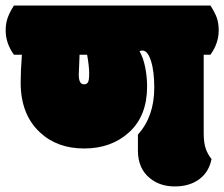

<svg xmlns="http://www.w3.org/2000/svg" viewBox="-62 -670 810 694"><path d="M-41.5 -560.1Q-41.5 -585 -34.4 -605.2Q-27.3 -625.5 -11.7 -649.9H698.7Q715.3 -624 721.9 -605Q728.5 -585.9 728.5 -560.1Q728.5 -513.7 698.7 -472.2H674.3V-188Q674.3 -154.8 681.4 -133.5Q688.5 -112.3 702.6 -95.2Q693.4 -48.3 658.2 -22.2Q623 3.9 569.8 3.9Q516.6 3.9 480.5 -25.4Q436.5 -60.1 436.5 -126V-183.6Q495.6 -249 495.6 -353Q495.6 -413.1 483.6 -450.2Q471.7 -487.3 452.6 -487.3Q446.3 -487.3 442.4 -484.9Q456.1 -460.9 462.9 -426.3Q469.7 -391.6 469.7 -357.4Q469.7 -251.5 405.3 -192.4Q340.8 -133.3 242.4 -133.3Q144 -133.3 82 -191.9Q12.7 -256.3 12.7 -371.6Q12.7 -412.6 17.1 -472.2H-11.7Q-41.5 -513.7 -41.5 -560.1ZM222.7 -399.9Q222.7 -365.2 241.7 -365.2Q250.5 -365.2 255.4 -371.6Q260.3 -377.9 260.3 -404.5Q260.3 -431.2 252.9 -472.2H225.6Q222.7 -411.1 222.7 -399.9Z"/></svg>

Font: Modak
Style: Regular
Weight: 400
Version: Version 1.036;PS Version 1.000;hotconv 1.0.79;makeotf.lib2.5